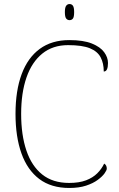

<svg xmlns="http://www.w3.org/2000/svg" viewBox="-20 -923 590 953"><path d="M324 10Q234 10 175 -34.5Q116 -79 86.5 -161.5Q57 -244 57 -358Q57 -473 87.5 -555Q118 -637 177.5 -680.5Q237 -724 324 -724Q394 -724 436 -707Q478 -690 497 -664Q516 -638 516 -610Q516 -590 511 -579Q506 -568 495 -568Q495 -609 479.5 -638.5Q464 -668 426 -683.5Q388 -699 318 -699Q242 -699 190 -657Q138 -615 111.5 -538.5Q85 -462 85 -358Q85 -253 111 -176Q137 -99 189.5 -57Q242 -15 323 -15Q373 -15 407 -28Q441 -41 463 -63Q485 -85 497 -111Q504 -107 507 -100.5Q510 -94 510 -86Q510 -78 499 -62.5Q488 -47 465 -30Q442 -13 407 -1.5Q372 10 324 10ZM325 -823Q315 -823 308.5 -831Q302 -839 302 -863Q302 -886 308.5 -894.5Q315 -903 325 -903Q336 -903 342 -894.5Q348 -886 348 -863Q348 -839 342 -831Q336 -823 325 -823Z"/></svg>

Font: Noto Serif Khmer Thin
Style: Regular
Weight: 250
Version: Version 2.003